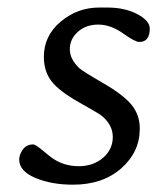

<svg xmlns="http://www.w3.org/2000/svg" viewBox="-20 -490 452 517"><path d="M98.1 -336.9Q98.1 -393.6 143.3 -431.6Q188.5 -469.7 247.1 -469.7H268.6Q316.4 -469.7 349.9 -451.9Q383.3 -434.1 383.3 -413.1Q383.3 -377 355 -377Q343.8 -377 310.8 -400.4Q277.8 -423.8 244.6 -423.8Q211.4 -423.8 189.7 -404.3Q168 -384.8 168 -357.7Q168 -330.6 193.4 -306.6Q202.1 -298.3 257.1 -266.6Q312 -234.9 334.2 -207.8Q356.4 -180.7 356.4 -143.6Q356.4 -80.6 306.4 -36.6Q256.3 7.3 176.8 7.3Q118.2 7.3 75 -11Q31.7 -29.3 31.7 -60.5Q31.7 -73.7 41.5 -87.4Q51.3 -101.1 69.3 -101.1Q75.7 -101.1 96.4 -83.7Q117.2 -66.4 121.1 -64Q152.3 -42.5 191.9 -42.5Q231.4 -42.5 257.6 -65.2Q283.7 -87.9 283.7 -121.3Q283.7 -154.8 252 -179.7Q246.6 -184.1 192.9 -214.4Q139.2 -244.6 118.7 -271.2Q98.1 -297.9 98.1 -336.9Z"/></svg>

Font: Averia Libre Light
Style: Italic
Weight: 300
Italic angle: -8.5°
Version: Version 1.002